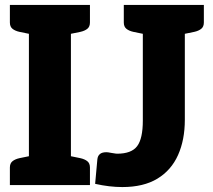

<svg xmlns="http://www.w3.org/2000/svg" viewBox="-20 -749 864 777"><path d="M97 0V-729H267V0ZM20 0V-71Q20 -88 30.5 -96.5Q41 -105 59 -109L103 -118L117 0ZM247 0 261 -118 305 -109Q323 -105 333.5 -96.5Q344 -88 344 -71V0ZM117 -729 103 -611 59 -620Q41 -624 30.5 -632.5Q20 -641 20 -658V-729ZM344 -729V-658Q344 -641 333.5 -632.5Q323 -624 305 -620L261 -611L247 -729ZM475 8Q423 8 365 -5L374 -104Q377 -133 410 -133Q415 -133 417.5 -132.5Q420 -132 432 -130Q443 -128 448 -127.5Q453 -127 454 -127Q512 -127 535 -157.5Q558 -188 558 -261V-729H728V-264Q728 -183 700.5 -121.5Q673 -60 617 -26Q561 8 475 8ZM578 -729 564 -611 520 -620Q502 -624 491.5 -632.5Q481 -641 481 -658V-729ZM805 -729V-658Q805 -641 794.5 -632.5Q784 -624 766 -620L722 -611L708 -729Z"/></svg>

Font: Aleo Black
Style: Regular
Weight: 900
Designer: Alessio Laiso
Foundry: Alessio Laiso
Version: Version 2.001;gftools[0.9.29]